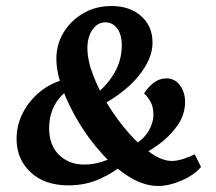

<svg xmlns="http://www.w3.org/2000/svg" viewBox="-20 -604 715 637"><path d="M505 13Q458 13 410 -16.5Q362 -46 318.5 -94Q275 -142 241 -198.5Q207 -255 187 -310Q167 -365 167 -409Q167 -456 190.5 -495.5Q214 -535 255.5 -559.5Q297 -584 350 -584Q411 -584 448.5 -550.5Q486 -517 486 -463Q486 -422 460.5 -381Q435 -340 393 -305.5Q351 -271 301 -247L280 -279Q326 -309 355 -354.5Q384 -400 384 -453Q384 -490 368.5 -510Q353 -530 330 -530Q304 -530 287 -506Q270 -482 270 -444Q270 -404 289 -354.5Q308 -305 339 -255Q370 -205 407 -163Q444 -121 481.5 -95.5Q519 -70 550 -70Q568 -70 590.5 -77.5Q613 -85 626 -92L647 -50Q624 -23 582.5 -5Q541 13 505 13ZM207 11Q128 11 81.5 -32.5Q35 -76 35 -143Q35 -190 56.5 -231Q78 -272 115 -301.5Q152 -331 201 -342L225 -313Q202 -305 183.5 -286Q165 -267 154 -239.5Q143 -212 143 -179Q143 -122 176 -90Q209 -58 260 -58Q289 -58 319 -67.5Q349 -77 374 -94L395 -111Q429 -122 449.5 -141Q470 -160 479.5 -182Q489 -204 489 -223Q489 -250 478.5 -268Q468 -286 458 -294Q471 -315 490 -329.5Q509 -344 532 -344Q560 -344 577 -321Q594 -298 594 -266Q594 -223 568 -186.5Q542 -150 504 -123Q466 -96 430 -80L397 -65Q359 -32 311.5 -10.5Q264 11 207 11Z"/></svg>

Font: Rasa SemiBold
Style: Italic
Weight: 600
Italic angle: -7.10001°
Designer: Anna Giedrys (Yrsa+Rasa design), David Brezina (Yrsa art-direction, Rasa art-direction, design)
Foundry: Rosetta Type Foundry
Version: Version 2.004